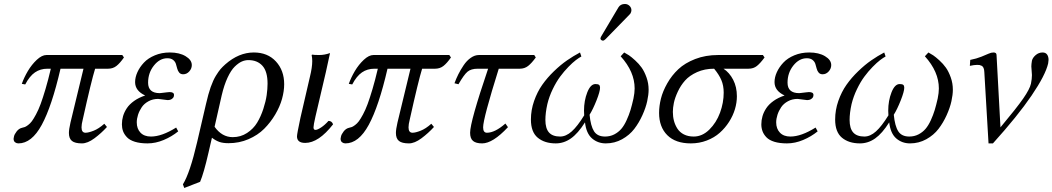

<svg xmlns="http://www.w3.org/2000/svg" viewBox="-20 -704 5257 959"><path d="M590.8 -429.2 599.1 -417Q579.1 -388.2 561.5 -374.5Q543.9 -360.8 520 -360.8H455.1Q436.5 -301.3 393.1 -106Q387.2 -83 387.2 -67.9Q387.2 -41 407.2 -41Q421.9 -41 447.5 -51Q473.1 -61 501 -85.9L514.2 -69.8Q485.8 -38.6 451.7 -13.2Q417.5 12.2 389.2 12.2Q354.5 12.2 339.4 0Q324.2 -12.2 324.2 -40Q324.2 -57.6 332 -91.8L397 -360.8H282.2Q238.8 -172.9 188.5 -80.3Q138.2 12.2 71.8 12.2Q62.5 12.2 55.2 6.6Q47.9 1 47.9 -11.2Q47.9 -14.2 49.8 -22Q51.8 -32.7 63.2 -47.6Q74.7 -62.5 90.8 -65.9Q98.6 -67.4 104.2 -69.6Q109.9 -71.8 120.1 -79.3Q130.4 -86.9 139.2 -98.6Q147.9 -110.4 159.9 -132.6Q171.9 -154.8 182.9 -184.3Q193.8 -213.9 207.3 -259.3Q220.7 -304.7 233.9 -360.8H216.8Q181.6 -360.8 154.8 -342.5Q127.9 -324.2 106 -282.2L88.9 -285.2Q100.1 -316.9 119.1 -349.1Q138.2 -381.3 163.8 -405.3Q189.5 -429.2 211.9 -429.2Z M770 -210Q743.2 -210 721.7 -198.2Q700.2 -186.5 688 -168.5Q675.8 -150.4 669.4 -130.6Q663.1 -110.8 663.1 -92.8Q663.1 -61 681.6 -41.5Q700.2 -22 733.9 -22Q788.1 -22 859.9 -66.9L870.1 -47.9Q838.4 -22 797.9 -4.9Q757.3 12.2 716.8 12.2Q680.2 12.2 654.1 4.2Q627.9 -3.9 614.3 -18.3Q600.6 -32.7 594.7 -48.6Q588.9 -64.5 588.9 -83Q588.9 -104 594.7 -124Q600.6 -144 613.5 -163.6Q626.5 -183.1 649.7 -199.7Q672.9 -216.3 705.1 -227.1Q654.8 -250.5 654.8 -293.9Q654.8 -317.9 666.3 -343.3Q677.7 -368.7 698.7 -391.1Q719.7 -413.6 753.7 -427.7Q787.6 -441.9 828.1 -441.9Q876 -441.9 907 -423.3Q938 -404.8 938 -378.9Q938 -361.3 925.3 -347.2Q912.6 -333 895 -333Q882.3 -333 875.2 -341.3Q868.2 -349.6 865.2 -361.3Q862.3 -373 858.6 -384.8Q855 -396.5 844.5 -404.8Q834 -413.1 815.9 -413.1Q777.8 -413.1 748.8 -376.7Q719.7 -340.3 719.7 -291Q719.7 -238.8 777.8 -238.8Q778.3 -238.8 789.3 -240Q800.3 -241.2 812.3 -242.7Q824.2 -244.1 826.7 -244.1Q849.1 -244.1 849.1 -230Q849.1 -225.1 847.4 -220Q845.7 -214.8 837.9 -209.5Q830.1 -204.1 816.9 -204.1Q813 -204.1 793.5 -207Q773.9 -210 770 -210Z M1399.4 -283.2Q1399.4 -249 1388.7 -210.2Q1377.9 -171.4 1354.7 -132.1Q1331.5 -92.8 1299.6 -60.8Q1267.6 -28.8 1221.2 -8.8Q1174.8 11.2 1121.6 11.2Q1093.3 11.2 1075 4.6Q1056.6 -2 1038.6 -16.1L1021.5 58.1Q997.6 162.1 979.5 204.1L900.4 234.9L893.6 216.8Q928.7 160.2 964.4 6.8L1008.8 -184.1Q1020.5 -235.4 1032.2 -268.6Q1044.9 -304.2 1058.6 -326.2Q1072.3 -348.1 1081.5 -358.9Q1090.8 -369.6 1105.5 -382.8Q1172.9 -441.9 1247.6 -441.9Q1316.9 -441.9 1358.2 -397Q1399.4 -352.1 1399.4 -283.2ZM1142.6 -19Q1182.1 -19 1213.9 -39.8Q1245.6 -60.5 1264.2 -91.1Q1282.7 -121.6 1295.2 -159.7Q1307.6 -197.8 1312 -229Q1316.4 -260.3 1316.4 -286.1Q1316.4 -347.2 1290.8 -375.5Q1265.1 -403.8 1220.7 -403.8Q1203.6 -403.8 1187.3 -396.5Q1170.9 -389.2 1152.3 -371.1Q1133.8 -353 1116.7 -316.4Q1099.6 -279.8 1087.4 -228L1051.8 -70.8Q1088.4 -19 1142.6 -19Z M1620.6 -100.1Q1637.7 -100.1 1643.6 -83Q1571.3 9.8 1504.4 9.8Q1463.4 9.8 1463.4 -22.9Q1463.4 -34.7 1480.5 -115.2L1528.3 -321.8Q1539.6 -367.7 1539.6 -398.9Q1539.6 -414.6 1536.6 -429.2L1539.6 -431.2Q1547.4 -429.2 1574.7 -429.2Q1601.6 -429.2 1628.4 -439L1607.4 -342.8L1555.7 -122.1Q1545.9 -79.1 1545.9 -67.9Q1545.9 -55.2 1555.7 -55.2Q1565.4 -55.2 1584 -67.4Q1602.5 -79.6 1620.6 -100.1Z M2224.1 -429.2 2232.4 -417Q2212.4 -388.2 2194.8 -374.5Q2177.2 -360.8 2153.3 -360.8H2088.4Q2069.8 -301.3 2026.4 -106Q2020.5 -83 2020.5 -67.9Q2020.5 -41 2040.5 -41Q2055.2 -41 2080.8 -51Q2106.4 -61 2134.3 -85.9L2147.5 -69.8Q2119.1 -38.6 2085 -13.2Q2050.8 12.2 2022.5 12.2Q1987.8 12.2 1972.7 0Q1957.5 -12.2 1957.5 -40Q1957.5 -57.6 1965.3 -91.8L2030.3 -360.8H1915.5Q1872.1 -172.9 1821.8 -80.3Q1771.5 12.2 1705.1 12.2Q1695.8 12.2 1688.5 6.6Q1681.2 1 1681.2 -11.2Q1681.2 -14.2 1683.1 -22Q1685.1 -32.7 1696.5 -47.6Q1708 -62.5 1724.1 -65.9Q1731.9 -67.4 1737.5 -69.6Q1743.2 -71.8 1753.4 -79.3Q1763.7 -86.9 1772.5 -98.6Q1781.2 -110.4 1793.2 -132.6Q1805.2 -154.8 1816.2 -184.3Q1827.1 -213.9 1840.6 -259.3Q1854 -304.7 1867.2 -360.8H1850.1Q1814.9 -360.8 1788.1 -342.5Q1761.2 -324.2 1739.3 -282.2L1722.2 -285.2Q1733.4 -316.9 1752.4 -349.1Q1771.5 -381.3 1797.1 -405.3Q1822.8 -429.2 1845.2 -429.2Z M2328.1 -41Q2328.1 -96.2 2418 -360.8H2366.2Q2333 -360.8 2315.2 -345.9Q2297.4 -331.1 2270 -283.2L2250 -288.1Q2258.3 -311 2269.3 -333Q2280.3 -355 2295.7 -377.9Q2311 -400.9 2331.1 -415Q2351.1 -429.2 2372.1 -429.2H2648.4L2656.2 -417Q2635.3 -388.2 2617.7 -374.5Q2600.1 -360.8 2576.2 -360.8H2471.2Q2393.1 -111.8 2393.1 -67.9Q2393.1 -41 2412.1 -41Q2452.1 -41 2504.4 -86.9L2517.1 -68.8Q2441.4 12.2 2388.2 12.2Q2357.4 12.2 2342.8 0Q2328.1 -12.2 2328.1 -41Z M3219.7 -255.9Q3219.7 -231 3212.6 -198.5Q3205.6 -166 3188.7 -128.7Q3171.9 -91.3 3148.2 -60.3Q3124.5 -29.3 3087.2 -8.5Q3049.8 12.2 3005.9 12.2Q2965.8 12.2 2937 -12.7Q2908.2 -37.6 2901.9 -92.8Q2866.7 -37.1 2831.5 -12.5Q2796.4 12.2 2755.9 12.2Q2700.2 12.2 2666 -16.1Q2631.8 -44.4 2631.8 -106.9Q2631.8 -154.3 2647.7 -199.7Q2663.6 -245.1 2688.5 -280.5Q2713.4 -315.9 2746.8 -348.1Q2780.3 -380.4 2812 -402.3Q2843.8 -424.3 2877 -441.9L2883.8 -421.9Q2872.6 -416 2856.4 -403.8Q2840.3 -391.6 2818.8 -369.6Q2797.4 -347.7 2777.8 -321.3Q2758.3 -294.9 2740.7 -258.5Q2723.1 -222.2 2713.9 -184.1Q2704.1 -140.1 2704.1 -105Q2704.1 -62.5 2722.2 -42.2Q2740.2 -22 2777.8 -22Q2807.1 -22 2835.7 -47.6Q2864.3 -73.2 2897.9 -127.9Q2897 -135.7 2897 -150.9Q2897 -201.2 2913.3 -242.7Q2929.7 -284.2 2954.1 -284.2Q2967.3 -284.2 2972.2 -280Q2977.1 -275.9 2977.1 -266.1Q2977.1 -247.1 2959.5 -202.6Q2941.9 -158.2 2924.8 -130.9Q2930.2 -74.7 2947 -48.3Q2963.9 -22 3002 -22Q3027.3 -22 3048.1 -32.7Q3068.8 -43.5 3083.3 -60.3Q3097.7 -77.1 3109.6 -103.3Q3121.6 -129.4 3129.2 -154.3Q3136.7 -179.2 3144 -211.9Q3149.9 -240.2 3149.9 -262.2Q3149.9 -345.7 3080.1 -422.9L3097.7 -441.9Q3109.9 -435.5 3121.6 -427.7Q3133.3 -419.9 3152.3 -402.6Q3171.4 -385.3 3185.1 -366Q3198.7 -346.7 3209.2 -317.4Q3219.7 -288.1 3219.7 -255.9ZM3101.1 -684.1Q3114.7 -684.1 3124.3 -674.8Q3133.8 -665.5 3133.8 -652.8Q3133.8 -647.9 3132.8 -646Q3130.9 -636.7 3124 -630.9L3004.9 -508.8Q2997.1 -501 2991.7 -501Q2986.8 -501 2982.9 -504.4Q2979 -507.8 2979 -512.2Q2979 -514.2 2980 -515.1Q2980 -518.1 2983.9 -523.9L3068.8 -667Q3079.1 -684.1 3101.1 -684.1Z M3272 -140.1Q3272 -174.3 3281.2 -211.4Q3290.5 -248.5 3313 -288.1Q3335.4 -327.6 3368.2 -358.4Q3400.9 -389.2 3452.4 -409.2Q3503.9 -429.2 3566.9 -429.2H3790.5L3798.8 -417Q3777.3 -387.7 3760.3 -374.3Q3743.2 -360.8 3718.8 -360.8H3593.8Q3623.5 -341.3 3642.1 -305.4Q3660.6 -269.5 3660.6 -223.1Q3660.6 -191.4 3650.9 -158.7Q3641.1 -126 3621.6 -95.5Q3602.1 -64.9 3575 -40.8Q3547.9 -16.6 3510.3 -2.2Q3472.7 12.2 3430.7 12.2Q3354 12.2 3313 -28.8Q3272 -69.8 3272 -140.1ZM3546.9 -360.8Q3499.5 -360.8 3461.7 -343.8Q3423.8 -326.7 3401.9 -302Q3379.9 -277.3 3365.5 -246.3Q3351.1 -215.3 3345.9 -190.4Q3340.8 -165.5 3340.8 -145Q3340.8 -121.1 3346.4 -100.1Q3352.1 -79.1 3363.8 -61Q3375.5 -43 3396.2 -32.5Q3417 -22 3444.8 -22Q3487.8 -22 3522.9 -56.6Q3558.1 -91.3 3576.4 -141.1Q3594.7 -190.9 3594.7 -241.2Q3594.7 -276.4 3583 -304Q3571.3 -331.5 3546.9 -360.8Z M3963.9 -210Q3937 -210 3915.5 -198.2Q3894 -186.5 3881.8 -168.5Q3869.6 -150.4 3863.3 -130.6Q3856.9 -110.8 3856.9 -92.8Q3856.9 -61 3875.5 -41.5Q3894 -22 3927.7 -22Q3981.9 -22 4053.7 -66.9L4064 -47.9Q4032.2 -22 3991.7 -4.9Q3951.2 12.2 3910.6 12.2Q3874 12.2 3847.9 4.2Q3821.8 -3.9 3808.1 -18.3Q3794.4 -32.7 3788.6 -48.6Q3782.7 -64.5 3782.7 -83Q3782.7 -104 3788.6 -124Q3794.4 -144 3807.4 -163.6Q3820.3 -183.1 3843.5 -199.7Q3866.7 -216.3 3898.9 -227.1Q3848.6 -250.5 3848.6 -293.9Q3848.6 -317.9 3860.1 -343.3Q3871.6 -368.7 3892.6 -391.1Q3913.6 -413.6 3947.5 -427.7Q3981.4 -441.9 4022 -441.9Q4069.8 -441.9 4100.8 -423.3Q4131.8 -404.8 4131.8 -378.9Q4131.8 -361.3 4119.1 -347.2Q4106.4 -333 4088.9 -333Q4076.2 -333 4069.1 -341.3Q4062 -349.6 4059.1 -361.3Q4056.2 -373 4052.5 -384.8Q4048.8 -396.5 4038.3 -404.8Q4027.8 -413.1 4009.8 -413.1Q3971.7 -413.1 3942.6 -376.7Q3913.6 -340.3 3913.6 -291Q3913.6 -238.8 3971.7 -238.8Q3972.2 -238.8 3983.2 -240Q3994.1 -241.2 4006.1 -242.7Q4018.1 -244.1 4020.5 -244.1Q4043 -244.1 4043 -230Q4043 -225.1 4041.3 -220Q4039.6 -214.8 4031.7 -209.5Q4023.9 -204.1 4010.7 -204.1Q4006.8 -204.1 3987.3 -207Q3967.8 -210 3963.9 -210Z M4739.3 -255.9Q4739.3 -231 4732.2 -198.5Q4725.1 -166 4708.3 -128.7Q4691.4 -91.3 4667.7 -60.3Q4644 -29.3 4606.7 -8.5Q4569.3 12.2 4525.4 12.2Q4485.4 12.2 4456.5 -12.7Q4427.7 -37.6 4421.4 -92.8Q4386.2 -37.1 4351.1 -12.5Q4315.9 12.2 4275.4 12.2Q4219.7 12.2 4185.5 -16.1Q4151.4 -44.4 4151.4 -106.9Q4151.4 -154.3 4167.2 -199.7Q4183.1 -245.1 4208 -280.5Q4232.9 -315.9 4266.4 -348.1Q4299.8 -380.4 4331.5 -402.3Q4363.3 -424.3 4396.5 -441.9L4403.3 -421.9Q4392.1 -416 4376 -403.8Q4359.9 -391.6 4338.4 -369.6Q4316.9 -347.7 4297.4 -321.3Q4277.8 -294.9 4260.3 -258.5Q4242.7 -222.2 4233.4 -184.1Q4223.6 -140.1 4223.6 -105Q4223.6 -62.5 4241.7 -42.2Q4259.8 -22 4297.4 -22Q4326.7 -22 4355.2 -47.6Q4383.8 -73.2 4417.5 -127.9Q4416.5 -135.7 4416.5 -150.9Q4416.5 -201.2 4432.9 -242.7Q4449.2 -284.2 4473.6 -284.2Q4486.8 -284.2 4491.7 -280Q4496.6 -275.9 4496.6 -266.1Q4496.6 -247.1 4479 -202.6Q4461.4 -158.2 4444.3 -130.9Q4449.7 -74.7 4466.6 -48.3Q4483.4 -22 4521.5 -22Q4546.9 -22 4567.6 -32.7Q4588.4 -43.5 4602.8 -60.3Q4617.2 -77.1 4629.2 -103.3Q4641.1 -129.4 4648.7 -154.3Q4656.2 -179.2 4663.6 -211.9Q4669.4 -240.2 4669.4 -262.2Q4669.4 -345.7 4599.6 -422.9L4617.2 -441.9Q4629.4 -435.5 4641.1 -427.7Q4652.8 -419.9 4671.9 -402.6Q4690.9 -385.3 4704.6 -366Q4718.3 -346.7 4728.8 -317.4Q4739.3 -288.1 4739.3 -255.9Z M4896.5 -344.2Q4896 -356.9 4892.6 -364.7Q4889.2 -372.6 4883.1 -375.5Q4877 -378.4 4872.6 -379.2Q4868.2 -379.9 4860.4 -379.9Q4845.7 -379.9 4824.2 -375L4826.2 -404.8Q4857.9 -411.1 4881.6 -420.7Q4905.3 -430.2 4918 -436Q4930.7 -441.9 4942.4 -441.9Q4957.5 -441.9 4957.5 -429.2L4977.1 -67.9Q5058.6 -165.5 5091.1 -212.4Q5123.5 -259.3 5129.4 -286.1Q5134.3 -310.1 5134.3 -329.1Q5134.3 -337.9 5132.8 -351.1Q5131.3 -364.3 5131.3 -372.1Q5131.3 -382.8 5134.3 -400.9Q5137.7 -415.5 5152.8 -428.7Q5168 -441.9 5187.5 -441.9Q5202.6 -441.9 5210 -431.6Q5217.3 -421.4 5217.3 -404.8Q5217.3 -398.9 5215.3 -387.2Q5202.1 -329.1 5132.6 -226.8Q5063 -124.5 4939.5 12.2H4917.5Z"/></svg>

Font: Linux Libertine G
Style: Italic
Weight: 400
Italic angle: -12°
Designer: Philipp H. Poll
Foundry: Philipp H. Poll
Version: Version 5.1.3